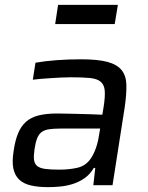

<svg xmlns="http://www.w3.org/2000/svg" viewBox="-20 -762 608 790"><path d="M29 0ZM178 8Q137 8 107 1Q77 -6 59 -23Q41 -40 35 -68.5Q29 -97 36 -140Q42 -183 54 -212.5Q66 -242 86.5 -260.5Q107 -279 138.5 -287Q170 -295 215 -295Q226 -295 247.5 -294.5Q269 -294 295.5 -293.5Q322 -293 349.5 -292Q377 -291 401 -290L406 -320Q413 -364 411 -388.5Q409 -413 394.5 -425.5Q380 -438 350.5 -441Q321 -444 271 -444Q254 -444 232.5 -443Q211 -442 189 -440.5Q167 -439 147.5 -437.5Q128 -436 115 -434L126 -504Q166 -511 214 -514.5Q262 -518 313 -518Q382 -518 421.5 -507.5Q461 -497 480 -474Q499 -451 500 -413Q501 -375 493 -320L443 0H364L372 -71H366Q350 -44 327.5 -28.5Q305 -13 279.5 -5Q254 3 228 5.5Q202 8 178 8ZM224 -64Q266 -64 299.5 -72Q333 -80 353 -109Q379 -147 388 -209L392 -233H228Q200 -233 181 -230Q162 -227 150.5 -218Q139 -209 132.5 -192Q126 -175 122 -148Q118 -121 120 -104.5Q122 -88 133 -79Q144 -70 166 -67Q188 -64 224 -64ZM207 -663ZM207 -663 219 -742H465L452 -663Z"/></svg>

Font: Azeri Sans
Style: Italic
Weight: 400
Designer: Hector Gatti & Omnibus-Type (original fonts) / Cristiano Sobral (main changes and remastering)
Foundry: Omnibus-Type
Version: Version 0.07;August 21, 2020;FontCreator 13.0.0.2681 64-bit;